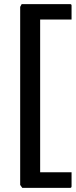

<svg xmlns="http://www.w3.org/2000/svg" viewBox="-20 -724 364 923"><path d="M87 179 77 165V-691L84 -704H318Q324 -704 324 -697V-630H173V104H324V171Q324 179 318 179Z"/></svg>

Font: Kreon Light
Style: Regular
Weight: 400
Version: Version 2.002